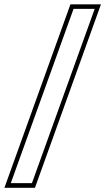

<svg xmlns="http://www.w3.org/2000/svg" viewBox="-92 -770 488 890"><path d="M-71.5 100.5 234.5 -750H376L70 100.5ZM-42 79H56L347 -729H249Z"/></svg>

Font: Tourney Expanded ExtraLight
Style: Italic
Weight: 200
Width: 7
Italic angle: -12°
Designer: Tyler Finck
Foundry: Etcetera Type Co
Version: Version 1.010; ttfautohint (v1.8.3)